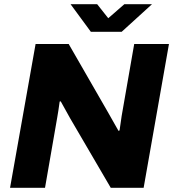

<svg xmlns="http://www.w3.org/2000/svg" viewBox="-20 -897 827 917"><path d="M706 -877H574L497 -810L444 -877H317L414 -745H561ZM28 0H195L253 -334C256 -352 262 -386 265 -412L270 -413C283 -389 303 -353 315 -332L509 0H666L787 -687H621L561 -343C558 -323 554 -298 551 -274L546 -272C532 -297 510 -336 495 -362L308 -687H150Z"/></svg>

Font: Archivo ExtraBold
Style: Italic
Weight: 800
Italic angle: -10°
Designer: Hector Gatti
Foundry: Omnibus-Type
Version: Version 2.001